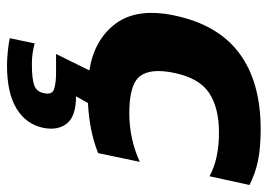

<svg xmlns="http://www.w3.org/2000/svg" viewBox="-128 -396 764 548"><g transform="rotate(90 254.0 -122.0)"><path d="M166 240Q149 240 124.5 237.5Q100 235 89 232L104 161Q131 169 163 169Q204 169 223 162.5Q242 156 246 134Q251 111 234 105.5Q217 100 188 100H134L181 5Q93 -9 47.5 -70Q2 -131 24 -237Q50 -362 132 -423Q214 -484 349 -484Q401 -484 438 -476.5Q475 -469 508 -452L483 -338Q434 -365 358 -365Q288 -365 245.5 -337Q203 -309 188 -237Q174 -170 197.5 -139.5Q221 -109 303 -109Q376 -109 442 -139L417 -20Q384 -7 348.5 0Q313 7 274 9L255 43Q311 43 332 68.5Q353 94 345 136Q335 185 290.5 212.5Q246 240 166 240Z"/></g></svg>

Font: Kanit SemiBold
Style: Italic
Weight: 600
Italic angle: -12°
Designer: Katatrad Team
Foundry: CadsonDemak
Version: Version 2.000; ttfautohint (v1.8.3)